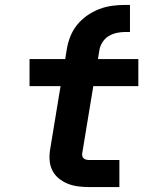

<svg xmlns="http://www.w3.org/2000/svg" viewBox="-20 -760 640 780"><path d="M342 0Q319 0 296.5 -3Q274 -6 254.5 -14Q235 -22 218.5 -35.5Q202 -49 192.5 -68Q183 -87 181.5 -109.5Q180 -132 184 -155L226 -410H100V-520H245L251 -558Q255 -584 265 -610Q275 -636 292.5 -658Q310 -680 333.5 -696.5Q357 -713 383 -723Q409 -733 435.5 -736.5Q462 -740 488 -740H508V-630H488Q472 -630 455 -626.5Q438 -623 422.5 -614Q407 -605 397 -589.5Q387 -574 384 -558L378 -520H542V-410H359L314 -137Q313 -131 314.5 -125.5Q316 -120 320 -116.5Q324 -113 330 -111.5Q336 -110 342 -110H465V0Z"/></svg>

Font: Iosevka SS04 XBd Ex
Style: Italic
Weight: 800
Width: 7
Italic angle: -9°
Monospace: yes
Designer: Belleve Invis
Foundry: Belleve Invis
Version: Version 19.0.0; ttfautohint (v1.8.4)